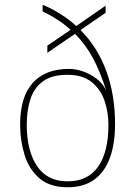

<svg xmlns="http://www.w3.org/2000/svg" viewBox="-20 -781 571 811"><path d="M265 10Q191 10 147 -27.5Q103 -65 84 -126Q65 -187 65 -255Q65 -371 118 -430.5Q171 -490 272 -490Q299 -490 329 -480Q359 -470 385.5 -450.5Q412 -431 428 -400Q403 -480 371.5 -537.5Q340 -595 297 -638L180 -558V-588L278 -655Q253 -678 224 -697Q195 -716 160 -733V-761Q187 -750 211.5 -736Q236 -722 259 -706Q282 -690 302 -671L426 -757V-727L320 -654Q392 -582 429 -481Q466 -380 466 -257Q466 -175 444.5 -115Q423 -55 378.5 -22.5Q334 10 265 10ZM265 -15Q351 -15 394.5 -77Q438 -139 438 -254Q438 -307 421.5 -355.5Q405 -404 367 -434.5Q329 -465 264 -465Q199 -465 161.5 -437.5Q124 -410 108.5 -362.5Q93 -315 93 -254Q93 -144 136.5 -79.5Q180 -15 265 -15Z"/></svg>

Font: Noto Serif Bengali Thin
Style: Regular
Weight: 250
Version: Version 2.003